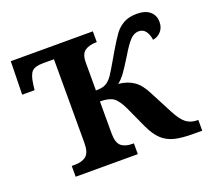

<svg xmlns="http://www.w3.org/2000/svg" viewBox="-98 -664 858 787"><g transform="rotate(-20 330.5 -271.0)"><path d="M106 -47H118Q151 -47 169 -61.5Q187 -76 187 -118V-483H138Q104 -483 90.5 -469Q77 -455 72 -415L69 -391H15L18 -536H376V-489H374Q343 -489 324 -476Q305 -463 305 -426V-304Q328 -304 341.5 -309Q355 -314 366 -326Q377 -337 392 -363Q407 -389 412 -397L430 -428Q456 -472 471.5 -493.5Q487 -515 510.5 -528.5Q534 -542 569 -542Q606 -542 626 -525Q646 -508 646 -479Q646 -454 631.5 -438Q617 -422 596 -419Q593 -443 582 -457.5Q571 -472 552 -472Q532 -472 515 -454.5Q498 -437 473 -395Q446 -351 431 -330.5Q416 -310 400 -298Q440 -294 467 -275Q494 -256 515 -213L564 -119Q585 -78 605 -62.5Q625 -47 653 -47H658V0H619Q568 0 537 -8Q506 -16 484 -36.5Q462 -57 443 -97L400 -191Q381 -231 362 -243.5Q343 -256 305 -256V-116Q305 -76 322 -61.5Q339 -47 371 -47H377V0H106Z"/></g></svg>

Font: Noto Serif NarrowSemiBold
Style: Regular
Weight: 600
Width: 4
Designer: Monotype Design Team
Foundry: Monotype Imaging Inc.
Version: Version 1.001